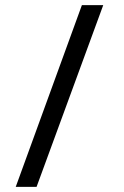

<svg xmlns="http://www.w3.org/2000/svg" viewBox="-20 -731 484 751"><path d="M123 0 383.8 -710.9H300.3L41.5 0Z"/></svg>

Font: Ride
Style: Regular
Weight: 400
Version: Version 3.000